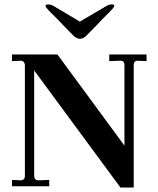

<svg xmlns="http://www.w3.org/2000/svg" viewBox="-20 -844 717 870"><path d="M475.1 -597.2H644V-566.9L605 -568.8H603Q585.9 -568.8 585.9 -547.9V5.9H525.9L134.8 -524.9V-48.8Q134.8 -26.9 153.8 -26.9L203.1 -28.8V0H34.2V-28.8L73.2 -26.9Q93.3 -26.9 92.8 -48.8V-547.9Q92.8 -556.6 87.4 -563.2Q82 -569.8 73.2 -568.8L34.2 -566.9V-597.2H240.2L543.9 -184.1V-548.8Q543.9 -568.8 526.9 -568.8H523.9L475.1 -566.9ZM421.9 -733.9 375 -686Q357.9 -668 342.3 -668Q326.7 -668 309.1 -686L262.2 -733.9Q246.1 -752 216.1 -781.2Q186 -810.5 186 -817.1Q186 -823.7 199.2 -824Q212.4 -824.2 231 -812L341.8 -746.1L454.1 -812Q473.1 -824.2 485.6 -824.2Q498 -824.2 498 -817.4Q498 -810.5 468 -781.2Q438 -752 421.9 -733.9Z"/></svg>

Font: Unna-Bold
Style: Bold
Weight: 700
Designer: Jorge de Buen U.
Foundry: Omnibus-Type
Version: Version 2.006;PS 002.006;hotconv 1.0.70;makeotf.lib2.5.58329